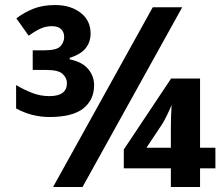

<svg xmlns="http://www.w3.org/2000/svg" viewBox="-20 -743 885 763"><path d="M177 -278Q106 -278 44 -312V-405Q76 -386 108.5 -373.5Q141 -361 176 -361Q246 -361 246 -413Q246 -433 229 -449Q212 -465 165 -465H110V-543H155Q206 -543 220.5 -559.5Q235 -576 235 -596Q235 -615 223 -627Q211 -639 186 -639Q163 -639 142.5 -630Q122 -621 94 -601L45 -670Q75 -693 112 -708Q149 -723 199 -723Q260 -723 300 -692.5Q340 -662 340 -610Q340 -576 320.5 -551.5Q301 -527 257 -513V-507Q307 -497 330.5 -468.5Q354 -440 354 -405Q354 -346 311 -312Q268 -278 177 -278ZM191 0 587 -714H704L308 0ZM659 0V-74H472V-149L660 -431H775V-156H836V-74H775V0ZM562 -156H659V-236Q659 -278 662 -326Q657 -313 645 -288Q633 -263 624 -249Z"/></svg>

Font: Noto IKEA Arabic
Style: Bold
Weight: 700
Designer: Monotype Design Team
Foundry: Monotype Imaging Inc.
Version: Version 1.200